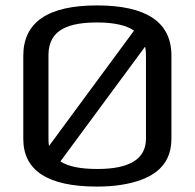

<svg xmlns="http://www.w3.org/2000/svg" viewBox="-20 -679 719 709"><path d="M613 -474C613 -597 521 -659 338 -659C157 -659 66 -597 66 -473V-166C66 -49 157 10 338 10C371 10 402 8 431 3C527 -13 613 -54 613 -166ZM339 -596C400 -596 446 -586 475 -566L161 -140C160 -145 159 -154 159 -167V-476C159 -574 241 -596 339 -596ZM519 -167C519 -92 459 -55 340 -55C277 -55 232 -64 203 -83L516 -507C518 -497 519 -487 519 -476Z"/></svg>

Font: Gamestation Text
Style: Bold
Weight: 400
Designer: Jonas Hecksher
Foundry: Jonas Hecksher, Playtypeª, e-types AS
Version: Version 1.003